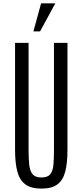

<svg xmlns="http://www.w3.org/2000/svg" viewBox="-20 -1115 492 1145"><path d="M227.1 9.8Q165.5 9.8 131.3 -15.4Q97.2 -40.5 83.5 -91.6Q69.8 -142.6 69.8 -220.7V-859.4H150.4V-223.1Q150.4 -169.9 154.3 -132.8Q158.2 -95.7 174.3 -76.2Q190.4 -56.6 227.1 -56.6Q264.2 -56.6 279.8 -76.2Q295.4 -95.7 298.6 -132.6Q301.8 -169.4 301.8 -222.7V-859.4H382.3V-220.7Q382.3 -142.6 369.1 -91.6Q356 -40.5 322.3 -15.4Q288.6 9.8 227.1 9.8ZM179.2 -927.7 225.1 -1095.2H310.1L218.8 -927.7Z"/></svg>

Font: Antonio ExtraLight
Style: Regular
Weight: 250
Designer: Vernon Adams
Foundry: Vernon Adams
Version: Version 1.002